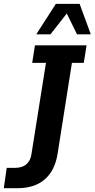

<svg xmlns="http://www.w3.org/2000/svg" viewBox="-98 -822 499 1013"><path d="M-7 171H-78L-62.6 63.6H-18.6Q19.4 63.6 41.1 44.9Q62.9 26.1 67.9 -8.6L144.5 -490.4H71.9L86.5 -583H358.7L344.1 -490.4H281.5L205.9 -10.9Q191.9 77.5 138.2 124.3Q84.5 171 -7 171ZM93.3 -640.8 196.6 -801.5H322.1L381.1 -640.8H308.4L254.4 -750.8L168.2 -640.8Z"/></svg>

Font: Rokkitt SemiBold
Style: Italic
Weight: 600
Italic angle: -9°
Designer: Vernon Adams
Foundry: Vernon Adams
Version: Version 3.103